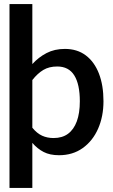

<svg xmlns="http://www.w3.org/2000/svg" viewBox="-20 -761 560 950"><path d="M140 169H27V-741H140V-444Q171 -478 210.5 -498.5Q250 -519 301 -519Q362 -519 404.5 -487Q447 -455 469.5 -397Q492 -339 492 -260Q492 -185 465.5 -124.5Q439 -64 389.5 -28.5Q340 7 272 7Q227 7 196 -9Q165 -25 140 -54ZM263 -432Q223 -432 194.5 -415Q166 -398 140 -365V-129Q163 -101 188.5 -89.5Q214 -78 245 -78Q288 -78 316.5 -99Q345 -120 360 -160.5Q375 -201 375 -260Q375 -344 347.5 -388Q320 -432 263 -432Z"/></svg>

Font: Aleo SemiBold
Style: Regular
Weight: 600
Designer: Alessio Laiso
Foundry: Alessio Laiso
Version: Version 2.001;gftools[0.9.29]